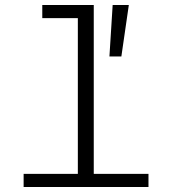

<svg xmlns="http://www.w3.org/2000/svg" viewBox="-20 -752 690 772"><path d="M293 0V-732H357V0ZM75 0V-53H577V0ZM150 -679V-732H325V-679ZM420 -525 433 -732H498L468 -525Z"/></svg>

Font: Azeret Mono Thin ExtraLight
Style: Regular
Weight: 250
Version: Version 1.002